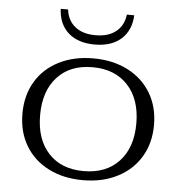

<svg xmlns="http://www.w3.org/2000/svg" viewBox="-51 -743 753 801"><g transform="rotate(5 325.5 -342.0)"><path d="M50 -245Q50 -321 84 -378.5Q118 -436 180.5 -468Q243 -500 325 -500Q407 -500 469.5 -468Q532 -436 566.5 -378.5Q601 -321 601 -245Q601 -169 566.5 -111.5Q532 -54 469.5 -22Q407 10 325 10Q243 10 180.5 -22Q118 -54 84 -111.5Q50 -169 50 -245ZM527 -245Q527 -346 473 -404.5Q419 -463 325 -463Q231 -463 177.5 -404.5Q124 -346 124 -245Q124 -144 177.5 -86Q231 -28 325 -28Q419 -28 473 -86Q527 -144 527 -245ZM171 -694H202Q207 -649 239 -623Q271 -597 325 -597Q379 -597 411 -623Q443 -649 448 -694H479Q476 -630 435.5 -594Q395 -558 325 -558Q255 -558 214.5 -594Q174 -630 171 -694Z"/></g></svg>

Font: Fahkwang Light
Style: Regular
Weight: 300
Version: Version 1.000; ttfautohint (v1.6)